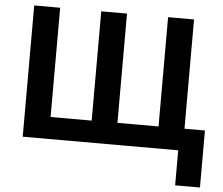

<svg xmlns="http://www.w3.org/2000/svg" viewBox="-58 -759 1173 1010"><g transform="rotate(5 528.5 -254.0)"><path d="M903 185V0H82V-693H219V-116H436V-693H572V-116H789V-693H926V-116H1034V185Z"/></g></svg>

Font: Ubuntu Sans
Style: Bold
Weight: 700
Designer: Dalton Maag Ltd
Foundry: Dalton Maag Ltd
Version: Version 1.006; ttfautohint (v1.8.4.7-5d5b)